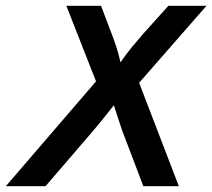

<svg xmlns="http://www.w3.org/2000/svg" viewBox="-68 -645 735 665"><path d="M-47.9 0 264.6 -363.2 161.8 -625H281.9L318.8 -527.8Q327.1 -506.2 334.7 -483.3Q342.4 -460.4 349.3 -429.2Q371.5 -461.1 390.6 -484Q409.7 -506.9 428.5 -528.5L515.3 -625H647.2L413.9 -358.3L551.4 0H428.5L355.6 -191.7Q348.6 -211.8 341.7 -233Q334.7 -254.2 326.4 -280.6Q306.2 -254.9 289.2 -233.7Q272.2 -212.5 255.6 -193.1L89.6 0Z"/></svg>

Font: Afacad SemiBold
Style: Italic
Weight: 600
Italic angle: -14°
Designer: Kristian Moeller
Foundry: Dicotype
Version: Version 1.000